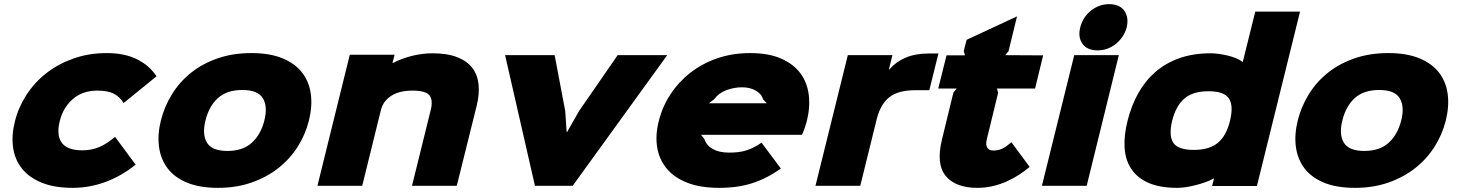

<svg xmlns="http://www.w3.org/2000/svg" viewBox="-20 -896 7029 926"><path d="M634 -102Q568 -48 490 -19Q412 10 332 10Q242 10 181 -15Q120 -40 85.5 -83.5Q51 -127 43 -185.5Q35 -244 52 -311Q69 -379 108 -439Q147 -499 204 -543.5Q261 -588 335 -614Q409 -640 495 -640Q580 -640 640 -610.5Q700 -581 735 -528L576 -399Q559 -428 530 -443.5Q501 -459 450 -459Q378 -459 331 -418Q284 -377 268 -311Q260 -279 262 -253.5Q264 -228 276.5 -209.5Q289 -191 314 -181Q339 -171 377 -171Q421 -171 458 -186.5Q495 -202 535 -236Z M1470 -315Q1453 -247 1415.5 -188Q1378 -129 1322 -85Q1266 -41 1193 -15.5Q1120 10 1032 10Q943 10 882.5 -15Q822 -40 788.5 -84Q755 -128 747 -187.5Q739 -247 756 -315Q773 -383 810 -442.5Q847 -502 902.5 -546Q958 -590 1031 -615Q1104 -640 1193 -640Q1281 -640 1342 -615Q1403 -590 1437 -546Q1471 -502 1479 -443Q1487 -384 1470 -315ZM1255 -315Q1272 -383 1247.5 -422.5Q1223 -462 1149 -462Q1074 -462 1031 -423Q988 -384 971 -315Q954 -247 978.5 -207.5Q1003 -168 1077 -168Q1151 -168 1194.5 -207.5Q1238 -247 1255 -315Z M2279 -386 2183 0H1967L2058 -368Q2069 -415 2050.5 -437Q2032 -459 1969 -459Q1906 -459 1867 -434Q1828 -409 1817 -365L1727 0H1511L1667 -632H1883L1873 -592H1875Q1919 -615 1969 -627Q2019 -639 2065 -639Q2137 -639 2184.5 -620.5Q2232 -602 2257.5 -569Q2283 -536 2288 -489.5Q2293 -443 2279 -386Z M3198 -630 2742 0H2560L2416 -630H2655L2706 -361L2713 -259H2715L2773 -361L2959 -630Z M3871 -311Q3867 -297 3862.5 -283Q3858 -269 3848 -246H3361L3377 -226Q3387 -195 3417.5 -177.5Q3448 -160 3496 -160Q3521 -160 3541.5 -162.5Q3562 -165 3580.5 -171Q3599 -177 3616.5 -186Q3634 -195 3653 -208L3746 -83Q3678 -35 3608 -12.5Q3538 10 3449 10Q3357 10 3294 -15Q3231 -40 3195 -83.5Q3159 -127 3149.5 -185.5Q3140 -244 3157 -311Q3174 -381 3213.5 -441Q3253 -501 3310 -545.5Q3367 -590 3440 -615Q3513 -640 3598 -640Q3686 -640 3746 -614Q3806 -588 3839.5 -543.5Q3873 -499 3880.5 -439Q3888 -379 3871 -311ZM3678 -398 3660 -417Q3653 -443 3625 -459Q3597 -475 3559 -475Q3521 -475 3484 -461.5Q3447 -448 3424 -417L3399 -398Z M4462 -461H4395Q4312 -461 4269 -427Q4226 -393 4208 -320L4129 0H3913L4069 -630H4284L4267 -561H4269Q4301 -598 4348 -618Q4395 -638 4459 -638H4506Z M4946 -91Q4922 -71 4894.5 -53Q4867 -35 4835.5 -21Q4804 -7 4768.5 1.5Q4733 10 4694 10Q4589 10 4541.5 -47Q4494 -104 4523 -223L4578 -449L4594 -469H4505L4545 -629H4634L4628 -650L4642 -704L4885 -817L4844 -649L4828 -630L5011 -629L4972 -469H4788L4794 -449L4739 -223Q4733 -199 4741 -184.5Q4749 -170 4771 -170Q4796 -170 4815.5 -180Q4835 -190 4858 -210Z M5414 -764Q5408 -741 5394.5 -720.5Q5381 -700 5362.5 -685Q5344 -670 5321.5 -661.5Q5299 -653 5274 -653Q5223 -653 5200.5 -685Q5178 -717 5190 -764Q5196 -788 5209 -808.5Q5222 -829 5240.5 -844Q5259 -859 5281.5 -867.5Q5304 -876 5329 -876Q5380 -876 5402.5 -844Q5425 -812 5414 -764ZM5221 0H5005L5161 -630H5376Z M6042 1H5826L5835 -35H5833Q5815 -25 5792.5 -17Q5770 -9 5746.5 -3Q5723 3 5700 6.5Q5677 10 5658 10Q5575 10 5520.5 -13.5Q5466 -37 5437 -80Q5408 -123 5404 -182Q5400 -241 5418 -313Q5436 -386 5469.5 -446Q5503 -506 5552.5 -549Q5602 -592 5668.5 -615.5Q5735 -639 5819 -639Q5838 -639 5859 -636Q5880 -633 5901 -628Q5922 -623 5940.5 -615.5Q5959 -608 5972 -598H5974L6034 -840H6250ZM5912 -313Q5930 -386 5907 -421Q5884 -456 5808 -456Q5733 -456 5692 -420.5Q5651 -385 5633 -313Q5616 -241 5639 -207Q5662 -173 5738 -173Q5813 -173 5854 -207.5Q5895 -242 5912 -313Z M6953 -315Q6936 -247 6898.5 -188Q6861 -129 6805 -85Q6749 -41 6676 -15.5Q6603 10 6515 10Q6426 10 6365.5 -15Q6305 -40 6271.5 -84Q6238 -128 6230 -187.5Q6222 -247 6239 -315Q6256 -383 6293 -442.5Q6330 -502 6385.5 -546Q6441 -590 6514 -615Q6587 -640 6676 -640Q6764 -640 6825 -615Q6886 -590 6920 -546Q6954 -502 6962 -443Q6970 -384 6953 -315ZM6738 -315Q6755 -383 6730.5 -422.5Q6706 -462 6632 -462Q6557 -462 6514 -423Q6471 -384 6454 -315Q6437 -247 6461.5 -207.5Q6486 -168 6560 -168Q6634 -168 6677.5 -207.5Q6721 -247 6738 -315Z"/></svg>

Font: TypoPRO Sinkin Sans
Style: 900 X Black Italic
Weight: 950
Italic angle: -112°
Designer: Keith Bates
Foundry: K-Type
Version: Sinkin Sans (version 1.0)  by Keith Bates   •   © 2014   www